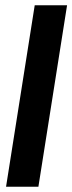

<svg xmlns="http://www.w3.org/2000/svg" viewBox="-20 -640 275 730"><path d="M3 70H126L235 -620H112Z"/></svg>

Font: Charger Pro
Style: UltraExtObl
Weight: 900
Designer: Jasper
Foundry: Cannot Into Space Fonts
Version: Version 1.09